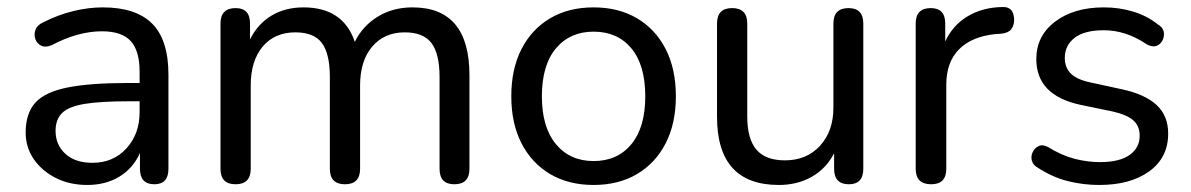

<svg xmlns="http://www.w3.org/2000/svg" viewBox="-20 -517 3388 546"><path d="M228 9Q178 9 138.5 -11Q99 -31 76 -64.5Q53 -98 53 -140Q53 -194 80 -224.5Q107 -255 171 -268Q235 -281 344 -281H377V-313Q377 -373 351.5 -400.5Q326 -428 270 -428Q202 -428 128 -389Q110 -381 97.5 -387Q85 -393 80.5 -406Q76 -419 81 -432.5Q86 -446 102 -453Q145 -475 188.5 -485.5Q232 -496 272 -496Q367 -496 413 -449.5Q459 -403 459 -305V-37Q459 7 419 7Q378 7 378 -37V-82Q359 -39 320 -15Q281 9 228 9ZM377 -229H346Q266 -229 220.5 -221.5Q175 -214 156.5 -195.5Q138 -177 138 -145Q138 -105 166 -79.5Q194 -54 243 -54Q302 -54 339.5 -95Q377 -136 377 -198Z M650 7Q607 7 607 -37V-450Q607 -494 650 -494Q691 -494 691 -450V-405Q713 -449 752 -472.5Q791 -496 843 -496Q956 -496 989 -398Q1011 -443 1054 -469.5Q1097 -496 1153 -496Q1315 -496 1315 -303V-37Q1315 7 1272 7Q1230 7 1230 -37V-298Q1230 -364 1207 -394.5Q1184 -425 1131 -425Q1073 -425 1038.5 -384.5Q1004 -344 1004 -274V-37Q1004 7 961 7Q918 7 918 -37V-298Q918 -364 895.5 -394.5Q873 -425 820 -425Q761 -425 727 -384.5Q693 -344 693 -274V-37Q693 7 650 7Z M1668 9Q1597 9 1544.5 -22Q1492 -53 1463 -109.5Q1434 -166 1434 -243Q1434 -321 1463 -377.5Q1492 -434 1544.5 -465Q1597 -496 1668 -496Q1739 -496 1791.5 -465Q1844 -434 1873 -377.5Q1902 -321 1902 -243Q1902 -166 1873 -109.5Q1844 -53 1791.5 -22Q1739 9 1668 9ZM1668 -59Q1736 -59 1775.5 -107Q1815 -155 1815 -243Q1815 -332 1775.5 -379.5Q1736 -427 1668 -427Q1601 -427 1561 -379.5Q1521 -332 1521 -243Q1521 -155 1561 -107Q1601 -59 1668 -59Z M2195 9Q2019 9 2019 -185V-450Q2019 -494 2062 -494Q2105 -494 2105 -450V-186Q2105 -122 2131 -91.5Q2157 -61 2212 -61Q2274 -61 2312 -102.5Q2350 -144 2350 -211V-450Q2350 -494 2393 -494Q2435 -494 2435 -450V-37Q2435 7 2394 7Q2352 7 2352 -37V-81Q2329 -37 2288 -14Q2247 9 2195 9Z M2628 7Q2584 7 2584 -37V-450Q2584 -494 2627 -494Q2668 -494 2668 -450V-399Q2689 -445 2731.5 -470.5Q2774 -496 2830 -497Q2845 -498 2854 -490Q2863 -482 2864 -462Q2864 -444 2855.5 -433.5Q2847 -423 2826 -421L2810 -420Q2743 -413 2707 -376.5Q2671 -340 2671 -276V-37Q2671 7 2628 7Z M3106 9Q3060 9 3016.5 -2Q2973 -13 2933 -39Q2918 -47 2914.5 -59.5Q2911 -72 2916.5 -84Q2922 -96 2933.5 -101.5Q2945 -107 2960 -99Q2999 -75 3035.5 -65.5Q3072 -56 3108 -56Q3164 -56 3192.5 -76.5Q3221 -97 3221 -131Q3221 -159 3202.5 -175Q3184 -191 3144 -200L3052 -219Q2927 -246 2927 -349Q2927 -415 2980.5 -455.5Q3034 -496 3119 -496Q3163 -496 3202.5 -484Q3242 -472 3272 -448Q3291 -437 3290 -418.5Q3289 -400 3275.5 -390Q3262 -380 3241 -391Q3182 -431 3119 -431Q3064 -431 3036 -409.5Q3008 -388 3008 -352Q3008 -325 3025 -308Q3042 -291 3079 -283L3171 -263Q3236 -249 3269 -218.5Q3302 -188 3302 -137Q3302 -69 3248.5 -30Q3195 9 3106 9Z"/></svg>

Font: Chiron GoRound TC N
Style: Regular
Weight: 350
Designer: Ryoko NISHIZUKA 西塚涼子 (kana, bopomofo & ideographs); Paul D. Hunt (Latin, Greek & Cyrillic); Sandoll Communications 산돌커뮤니
Foundry: Adobe
Version: Version 1.000;hotconv 1.1.1;makeotfexe 2.6.0